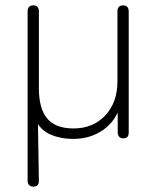

<svg xmlns="http://www.w3.org/2000/svg" viewBox="-20 -510 585 716"><path d="M104 186Q94 186 88.5 180Q83 174 83 164V-468Q83 -479 88.5 -484.5Q94 -490 104 -490Q114 -490 119.5 -484.5Q125 -479 125 -468V-181Q125 -105 156 -68Q187 -31 254 -31Q327 -31 372.5 -79.5Q418 -128 418 -207V-468Q418 -479 423.5 -484.5Q429 -490 439 -490Q449 -490 454.5 -484.5Q460 -479 460 -468V-16Q460 6 440 6Q430 6 424.5 0Q419 -6 419 -16V-121H431Q412 -58 364 -25Q316 8 254 8Q203 8 163.5 -10.5Q124 -29 104 -81H121L125 164Q125 175 120 180.5Q115 186 104 186Z"/></svg>

Font: Nunito ExtraLight
Style: Regular
Weight: 200
Designer: Vernon Adams
Foundry: Vernon Adams
Version: Version 3.602;April 4, 2023;FontCreator 14.0.0.2856 64-bit